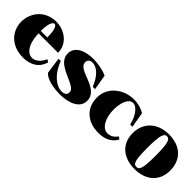

<svg xmlns="http://www.w3.org/2000/svg" viewBox="125 -1288 2077 2077"><g transform="rotate(45 1163.5 -250.0)"><path d="M309 15C489 15 529 -101 541 -141L511 -159C488 -104 438 -51 383 -51C317 -51 261 -116 248 -246C247 -261 245 -276 245 -290H543C543 -426 424 -515 291 -515C139 -515 23 -402 23 -240C29 -88 144 15 309 15ZM244 -325C244 -419 263 -485 295 -485C319 -485 344 -446 343 -325Z M874 15C1002 15 1134 -29 1134 -146C1134 -240 1052 -282 970 -314C888 -346 822 -369 822 -426C822 -454 843 -479 881 -479C956 -479 1025 -407 1069 -295H1104L1074 -471C1012 -500 926 -514 862 -514C740 -514 622 -470 622 -358C622 -276 689 -231 776 -191C870 -148 934 -125 934 -76C934 -38 907 -21 861 -21C795 -21 688 -83 627 -248H592L619 -59C665 -7 777 15 874 15Z M1461 15C1542 15 1626 -6 1676 -95L1648 -116C1621 -74 1579 -51 1537 -51C1451 -51 1402 -164 1402 -281C1402 -376 1433 -481 1502 -481C1563 -481 1623 -390 1643 -293H1678L1648 -469C1597 -501 1539 -515 1482 -515C1330 -515 1182 -410 1182 -246C1182 -81 1300 15 1461 15Z M2016 15C2185 15 2302 -80 2302 -246C2302 -412 2195 -515 2016 -515C1847 -515 1728 -412 1728 -246C1728 -80 1847 15 2016 15ZM2015 -16C1974 -16 1953 -43 1953 -246C1953 -444 1974 -485 2015 -485C2056 -485 2077 -446 2077 -246C2077 -42 2056 -16 2015 -16Z"/></g></svg>

Font: Sprat Condensed Black
Style: Regular
Weight: 900
Designer: Ethan Nakache
Foundry: Collletttivo
Version: Version 2.000;Glyphs 3.2 (3217)